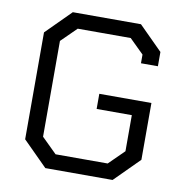

<svg xmlns="http://www.w3.org/2000/svg" viewBox="-79 -774 810 849"><g transform="rotate(10 326.0 -350.0)"><path d="M70 -110V-590L180 -700H486L592 -594V-530H516V-569L452 -632H214L146 -565V-135L214 -68H448L516 -135V-297H358V-365H592V-110L482 0H180Z"/></g></svg>

Font: Chakra Petch
Style: Regular
Weight: 400
Designer: Katatrad Aksorn Co.,Ltd.
Foundry: Cadson Demak Co.,Ltd.
Version: Version 1.000; ttfautohint (v1.6)